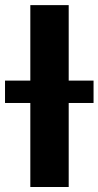

<svg xmlns="http://www.w3.org/2000/svg" viewBox="-58 -748 394 768"><path d="M216.8 -727.5V0H63.3V-727.5ZM-37.9 -336.1V-425.6H316.2V-336.1Z"/></svg>

Font: GitLab Sans
Style: Regular
Weight: 400
Designer: Rasmus Andersson
Foundry: Modifications by GitLab B.V., manufactured by rsms
Version: Version 4.000;git-c8fb6b7